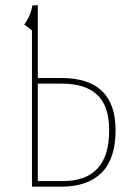

<svg xmlns="http://www.w3.org/2000/svg" viewBox="-20 -701 493 721"><path d="M414 -212Q414 -105 361.5 -52.5Q309 0 211 0H100V-587L71 -609Q94 -639 102 -681H122V-408H211Q414 -408 414 -212ZM390 -213Q390 -302 345.5 -344.5Q301 -387 212 -387H122V-21H216Q302 -21 346 -68Q390 -115 390 -213Z"/></svg>

Font: Fira Sans Extra Condensed Thin
Style: Regular
Weight: 250
Width: 1
Designer: Carrois Corporate & Edenspiekermann AG
Foundry: Carrois Corporate GbR & Edenspiekermann AG
Version: Version 4.203